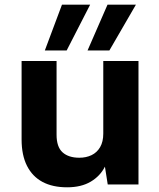

<svg xmlns="http://www.w3.org/2000/svg" viewBox="-20 -786 679 818"><path d="M266 12Q204 12 161 -11Q118 -34 95 -79.5Q72 -125 72 -192V-526H221V-212Q221 -160 246.5 -137Q272 -114 318 -114Q347 -114 370 -125Q393 -136 406.5 -159Q420 -182 420 -217V-526H570V0H439L427 -76Q407 -36 366.5 -12Q326 12 266 12ZM353 -571 438 -766H559L446 -571ZM171 -571 244 -766H364L264 -571Z"/></svg>

Font: DM Sans 9pt Black
Style: Regular
Weight: 900
Version: Version 4.004;gftools[0.9.30]